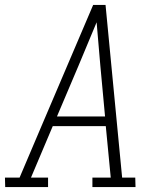

<svg xmlns="http://www.w3.org/2000/svg" viewBox="-36 -755 656 775"><path d="M-15 0 -16 -38H43L131 -245L340 -735H390L457 -38H510L511 0H337V-38H411L391 -246H177L89 -38H158V0ZM388 -285 369 -490Q365 -534 361.5 -577.5Q358 -621 354 -665Q336 -621 317.5 -577.5Q299 -534 281 -490L194 -285Z"/></svg>

Font: Iosevka Etoile Extralight
Style: Italic
Weight: 200
Italic angle: -9°
Designer: Belleve Invis
Foundry: Belleve Invis
Version: Version 22.1.2; ttfautohint (v1.8.4)